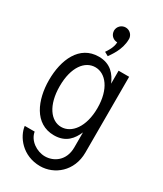

<svg xmlns="http://www.w3.org/2000/svg" viewBox="-241 -862 993 1170"><g transform="rotate(30 255.0 -277.5)"><path d="M333 -721.2C333 -725.1 333 -728.5 332 -732.4C327.1 -755.9 306.2 -773.9 280.8 -773.9C252 -773.9 228 -750.5 228 -721.2C228 -717.8 228.5 -713.9 229.5 -710.4C234.4 -686.5 255.4 -669.4 280.8 -669.4C280.8 -634.3 255.9 -597.2 245.6 -582.5L272.9 -567.4C283.7 -584.5 333 -644.5 333 -721.2ZM448.7 8.8V0V-523.9H374.5V-432.6C351.6 -486.3 312.5 -538.1 228.5 -538.1C91.8 -538.1 35.6 -404.3 35.6 -263.2C35.6 -124.5 91.8 14.2 229.5 14.2C314.5 14.2 351.6 -37.1 374.5 -89.8V0V16.1C374.5 109.9 307.1 152.8 246.1 152.8C188.5 152.8 126.5 111.8 117.2 53.2H47.4C55.7 123.5 125.5 219.2 250.5 219.2C349.1 219.2 448.7 142.1 448.7 8.8ZM110.8 -263.2C110.8 -398.4 169.9 -471.7 242.2 -471.7C314.5 -471.7 377 -396.5 377 -262.2C377 -128.9 314.5 -51.8 242.2 -51.8C169.9 -51.8 110.8 -128.9 110.8 -263.2Z"/></g></svg>

Font: Tuffy
Style: Regular
Weight: 500
Designer: Thatcher Ulrich, Karoly Barta and Michael Everson
Version: Version 001.270